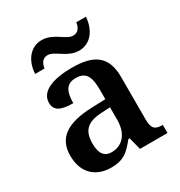

<svg xmlns="http://www.w3.org/2000/svg" viewBox="-179 -876 944 1008"><g transform="rotate(-30 293.0 -371.5)"><path d="M365 -606C436 -606 479 -669 483 -743H425C421 -716 409 -690 376 -690C334 -690 291 -753 220 -753C148 -753 106 -690 102 -616H159C163 -643 175 -669 208 -669C251 -669 293 -606 365 -606ZM203 10C282 10 311 -21 355 -75H363L382 0H549V-49H546C501 -49 485 -65 485 -120V-377C485 -503 418 -548 285 -548C177 -548 89 -520 89 -448C89 -400 125 -383 199 -383C199 -449 215 -491 276 -491C341 -491 355 -446 355 -374V-317L272 -314C121 -309 47 -259 47 -152C47 -42 115 10 203 10ZM246 -59C201 -59 180 -89 180 -148C180 -222 210 -261 303 -265L355 -268V-191C355 -110 312 -59 246 -59Z"/></g></svg>

Font: Noto Serif Devanagari SemiBold
Style: Regular
Weight: 600
Designer: Universal Thirst, Indian Type Foundry and the Monotype Design Team
Foundry: Monotype Imaging Inc.
Version: Version 2.004